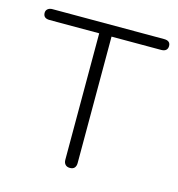

<svg xmlns="http://www.w3.org/2000/svg" viewBox="-84 -555 585 632"><g transform="rotate(15 209.0 -239.0)"><path d="M209 6Q199 6 193.5 0Q188 -6 188 -16V-447H19Q-3 -447 -3 -466Q-3 -474 3 -479Q9 -484 19 -484H399Q421 -484 421 -466Q421 -457 415.5 -452Q410 -447 399 -447H230V-16Q230 -6 225 0Q220 6 209 6Z"/></g></svg>

Font: Nunito ExtraLight
Style: Regular
Weight: 200
Designer: Vernon Adams
Foundry: Vernon Adams
Version: Version 3.602;April 4, 2023;FontCreator 14.0.0.2856 64-bit